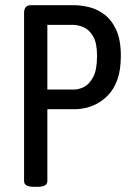

<svg xmlns="http://www.w3.org/2000/svg" viewBox="-20 -720 522 742"><path d="M111 2Q73 2 73 -20V-670Q73 -700 100 -700H265Q291 -700 322 -693Q353 -686 381.5 -665.5Q410 -645 428.5 -606Q447 -567 447 -504Q447 -449 433.5 -412Q420 -375 398 -352.5Q376 -330 352 -318Q328 -306 307 -302Q286 -298 273 -298H163V-20Q163 2 125 2ZM163 -374H268Q284 -374 304.5 -384Q325 -394 340 -422Q355 -450 355 -504Q355 -554 340 -579.5Q325 -605 303.5 -614.5Q282 -624 261 -624H163Z"/></svg>

Font: Asap Condensed VF Beta
Style: Regular
Weight: 400
Designer: Pablo Cosgaya
Foundry: Omnibus-Type
Version: Version 1.008